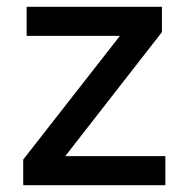

<svg xmlns="http://www.w3.org/2000/svg" viewBox="-20 -542 552 562"><path d="M48 0V-75L331 -437H58V-522H454V-448L171 -85H464V0Z"/></svg>

Font: Oxanium ExtraLight Medium
Style: Regular
Weight: 500
Version: Version 2.000